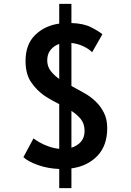

<svg xmlns="http://www.w3.org/2000/svg" viewBox="-20 -864 676 992"><path d="M286 108V9Q227 7 175.5 -11.5Q124 -30 101 -52L153 -149Q163 -141 183.5 -129Q204 -117 231 -107.5Q258 -98 286 -95V-326Q267 -336 247.5 -346.5Q228 -357 209 -370Q170 -397 141 -439Q112 -481 112 -549Q112 -635 162 -683.5Q212 -732 286 -742V-844H349V-745Q412 -743 451 -723Q490 -703 509 -687L456 -594Q441 -610 412.5 -624Q384 -638 349 -642V-420Q381 -402 414 -384Q447 -366 474 -340Q500 -315 517 -281.5Q534 -248 534 -202Q534 -111 482.5 -58Q431 -5 349 6V108ZM286 -456V-637Q259 -628 241.5 -606.5Q224 -585 224 -552Q224 -521 241.5 -498Q259 -475 286 -456ZM349 -101Q379 -110 398 -131.5Q417 -153 417 -187Q417 -224 398 -248Q379 -272 349 -291Z"/></svg>

Font: Alata
Style: Regular
Weight: 400
Designer: Spyros Zevelakis, Eben Sorkin
Foundry: Spyros Zevelakis
Version: Version 1.005; ttfautohint (v1.8.4.7-5d5b)